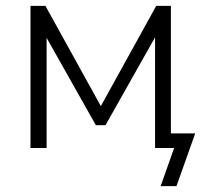

<svg xmlns="http://www.w3.org/2000/svg" viewBox="-20 -505 710 655"><path d="M528 130 574 0H509V-50H646L582 130ZM84 0V-485H135L324 -143L513 -485H563V0H509V-415H530L340 -78H307L117 -415H139V0Z"/></svg>

Font: Nunito Sans 12pt Light
Style: Regular
Weight: 300
Designer: Vernon Adams
Foundry: Vernon Adams
Version: Version 3.101;gftools[0.9.27]